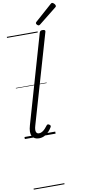

<svg xmlns="http://www.w3.org/2000/svg" viewBox="-172 -1314 866 1869"><g transform="rotate(-10 261.0 -379.5)"><path d="M138 17Q90 17 70.5 -18Q51 -53 72 -124L323 -995Q327 -1006 333.5 -1010.5Q340 -1015 353 -1015Q370 -1015 376 -1009Q382 -1003 378 -992L123 -112Q111 -72 117.5 -51.5Q124 -31 146 -31Q163 -31 178 -40Q193 -49 206.5 -63Q220 -77 230 -91Q234 -98 241 -101Q248 -104 258 -97Q269 -91 270 -83.5Q271 -76 266 -69Q254 -48 235 -28Q216 -8 192 4.5Q168 17 138 17ZM327 -1066Q319 -1066 310.5 -1074.5Q302 -1083 302 -1090Q302 -1093 303 -1096Q304 -1099 308 -1103L474 -1250Q479 -1253 482 -1256Q485 -1259 490 -1259Q496 -1259 503.5 -1253.5Q511 -1248 516.5 -1240Q522 -1232 522 -1226Q522 -1222 521 -1218.5Q520 -1215 514 -1211L341 -1073Q336 -1070 333 -1068Q330 -1066 327 -1066ZM0 490H304V500H0ZM0 -20H304V0H0ZM0 -505H304V-500H0ZM0 -1010H304V-1000H0Z"/></g></svg>

Font: Playwrite TZ Guides
Style: Regular
Weight: 400
Designer: Veronika Burian, José Scaglione
Foundry: TypeTogether
Version: Version 1.003